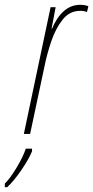

<svg xmlns="http://www.w3.org/2000/svg" viewBox="-93 -556 387 797"><path d="M6 0H32L92 -282Q102 -332 120 -385Q138 -438 167 -474.5Q196 -511 240 -511Q256 -511 268 -506L274 -530Q260 -536 240 -536Q201 -536 171.5 -509.5Q142 -483 123 -437H121L138 -526H117ZM-73 221H-63Q-35 195 -4 149.5Q27 104 40 72V61H14Q3 95 -24.5 140.5Q-52 186 -73 206Z"/></svg>

Font: Noto Sans Display Condensed Thin
Style: Italic
Weight: 250
Width: 3
Italic angle: -12°
Designer: Monotype Design Team
Foundry: Monotype Imaging Inc.
Version: Version 1.900